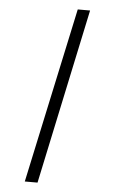

<svg xmlns="http://www.w3.org/2000/svg" viewBox="-59 -800 575 961"><g transform="rotate(5 228.5 -319.5)"><path d="M103 121H167L354 -760H292Z"/></g></svg>

Font: Noto Serif Devanagari Condensed
Style: Bold
Weight: 700
Width: 3
Designer: Universal Thirst, Indian Type Foundry and the Monotype Design Team
Foundry: Monotype Imaging Inc.
Version: Version 2.004